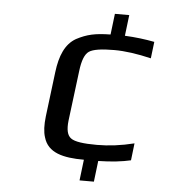

<svg xmlns="http://www.w3.org/2000/svg" viewBox="-50 -705 679 760"><g transform="rotate(5 290.0 -324.5)"><path d="M351 10 361 -73C413 -74 456 -79 490 -87L498 -155C446 -142 397 -136 350 -136C296 -136 262 -141 247 -152C231 -163 226 -186 230 -222L255 -422C260 -463 270 -489 286 -500C302 -511 336 -516 386 -516C429 -516 478 -509 533 -496L541 -562C505 -569 465 -574 423 -576L433 -659H376L366 -576C305 -575 273 -568 231 -546C189 -522 169 -474 161 -409L139 -231C135 -197 136 -169 143 -148C160 -88 221 -73 304 -73L294 10Z"/></g></svg>

Font: Gamestation Text
Style: Italic
Weight: 400
Designer: Jonas Hecksher
Foundry: Jonas Hecksher, Playtypeª, e-types AS
Version: Version 1.003